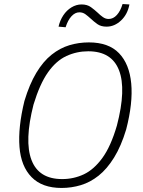

<svg xmlns="http://www.w3.org/2000/svg" viewBox="-20 -923 710 951"><path d="M285 8Q189 8 136.5 -45.5Q84 -99 76.5 -195.5Q69 -292 101 -423Q126 -506 160 -562.5Q194 -619 235.5 -652Q277 -685 323.5 -699Q370 -713 420 -713Q518 -713 569.5 -659.5Q621 -606 630 -509.5Q639 -413 605 -282Q580 -199 545 -142.5Q510 -86 468.5 -53Q427 -20 380.5 -6Q334 8 285 8ZM288 -36Q345 -36 395 -59.5Q445 -83 487 -140.5Q529 -198 559 -301Q606 -481 569.5 -575Q533 -669 417 -669Q360 -669 309 -645.5Q258 -622 217.5 -564.5Q177 -507 146 -405Q100 -225 136 -130.5Q172 -36 288 -36ZM305 -788 270 -791Q277 -822 293.5 -847Q310 -872 334 -886.5Q358 -901 384 -901Q412 -901 430.5 -887.5Q449 -874 464 -860Q476 -848 489.5 -838.5Q503 -829 518 -829Q541 -829 559 -849Q577 -869 587 -903L621 -901Q612 -852 579.5 -821.5Q547 -791 508 -791Q480 -791 462.5 -803.5Q445 -816 429 -831Q416 -843 403 -852.5Q390 -862 373 -862Q352 -862 334 -842.5Q316 -823 305 -788Z"/></svg>

Font: Nunito Sans 7pt Condensed ExtraLight
Style: Italic
Weight: 250
Width: 3
Italic angle: -9°
Designer: Vernon Adams
Foundry: Vernon Adams
Version: Version 3.101;gftools[0.9.27]